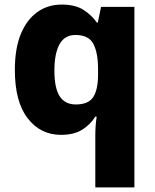

<svg xmlns="http://www.w3.org/2000/svg" viewBox="-20 -580 677 840"><path d="M397 11Q397 -9 398.5 -30Q400 -51 403 -70H397Q377 -37 341 -13.5Q305 10 247 10Q157 10 101 -62.5Q45 -135 45 -274Q45 -368 71 -431Q97 -494 143 -527Q189 -560 250 -560Q309 -560 345 -537Q381 -514 404 -481H408L422 -550H568V240H397ZM312 -123Q367 -123 388 -155.5Q409 -188 409 -254V-276Q409 -349 388.5 -388Q368 -427 310 -427Q263 -427 240.5 -386.5Q218 -346 218 -271Q218 -195 241 -159Q264 -123 312 -123Z"/></svg>

Font: Noto Sans Syriac Eastern ExtraBold
Style: Regular
Weight: 800
Designer: Patrick Giasson and the Monotype Design Team
Foundry: Monotype Imaging Inc.
Version: Version 3.001